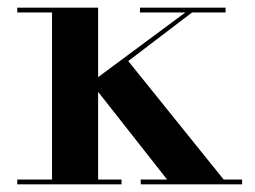

<svg xmlns="http://www.w3.org/2000/svg" viewBox="-20 -480 665 500"><path d="M425 0 216.5 -265 479.5 -460H496.5L314 -321L572.5 0ZM25 0V-12.5H296.5V0ZM115.5 0V-447.5H25V-460H235.5V0ZM346.5 0V-12.5H610.5V0ZM344.5 -447.5V-460H567.5V-447.5Z"/></svg>

Font: Bodoni Moda 18pt SemiBold
Style: Regular
Weight: 600
Designer: Owen Earl
Foundry: indestructible type
Version: Version 2.005